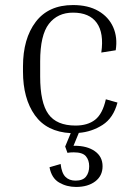

<svg xmlns="http://www.w3.org/2000/svg" viewBox="-20 -517 542 760"><path d="M386 141Q386 179 357 201Q328 223 281 223Q244 223 214 205.5Q184 188 176 145L220 132Q224 168 239 183Q254 198 279 198Q308 198 320.5 182Q333 166 333 141Q333 117 320 101.5Q307 86 272 86Q257 86 247 88L238 63L260 10Q165 5 118 -61Q71 -127 71 -234V-254Q71 -364 121.5 -430.5Q172 -497 269 -497Q329 -497 369.5 -473.5Q410 -450 428 -409.5Q446 -369 438 -318L381 -309Q392 -386 363 -426.5Q334 -467 269 -467Q208 -467 173.5 -422.5Q139 -378 139 -274V-214Q139 -111 171.5 -65.5Q204 -20 279 -20Q327 -20 356.5 -43Q386 -66 399 -124L445 -111Q429 -50 386 -22.5Q343 5 292 9L271 60H275Q325 60 355.5 81.5Q386 103 386 141Z"/></svg>

Font: Inria Serif Light
Style: Regular
Weight: 300
Designer: Black Foundry Team
Foundry: Black Foundry
Version: Version 1.000; ttfautohint (v1.8.3)